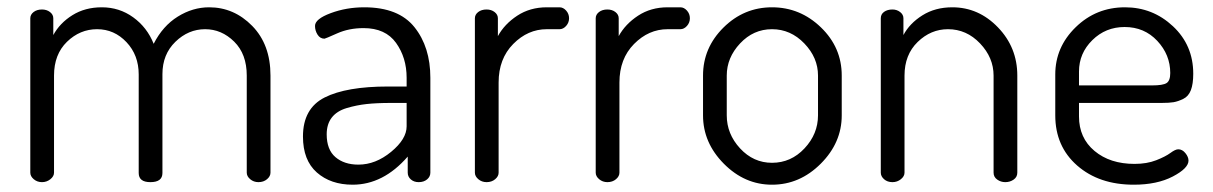

<svg xmlns="http://www.w3.org/2000/svg" viewBox="-20 -499 3324 526"><path d="M63 -26V-449Q63 -459 72 -466Q81 -473 95 -473Q108 -473 117 -466Q126 -459 126 -449V-403Q144 -436 178.5 -457.5Q213 -479 259 -479Q307 -479 345 -451.5Q383 -424 401 -379Q426 -428 467 -453.5Q508 -479 553 -479Q621 -479 671 -428Q721 -377 721 -292V-26Q721 -16 711.5 -8Q702 0 688 0Q675 0 665.5 -8Q656 -16 656 -26V-292Q656 -351 621.5 -385Q587 -419 542 -419Q496 -419 460.5 -384.5Q425 -350 425 -296V-25Q425 0 392 0Q360 0 360 -25V-295Q360 -348 326.5 -383.5Q293 -419 246 -419Q199 -419 163.5 -384.5Q128 -350 128 -292V-26Q128 -16 118 -8Q108 0 95 0Q82 0 72.5 -8Q63 -16 63 -26Z M810 -125Q810 -202 869.5 -232Q929 -262 1043 -262H1094V-286Q1094 -341 1065 -381.5Q1036 -422 976 -422Q936 -422 903.5 -407.5Q871 -393 869 -393Q857 -393 850 -404Q843 -415 843 -428Q843 -447 886 -463Q929 -479 978 -479Q1072 -479 1115.5 -424.5Q1159 -370 1159 -286V-26Q1159 -15 1150 -7.5Q1141 0 1127 0Q1114 0 1105.5 -7.5Q1097 -15 1097 -26V-70Q1030 7 946 7Q886 7 848 -26.5Q810 -60 810 -125ZM875 -131Q875 -89 899 -68.5Q923 -48 962 -48Q1009 -48 1051.5 -83Q1094 -118 1094 -153V-217H1052Q1012 -217 984.5 -214Q957 -211 930 -203Q903 -195 889 -177Q875 -159 875 -131Z M1281 -26V-449Q1281 -459 1290 -466Q1299 -473 1313 -473Q1326 -473 1335 -466Q1344 -459 1344 -449V-400Q1362 -433 1397 -456Q1432 -479 1478 -479H1513Q1523 -479 1531 -470Q1539 -461 1539 -449Q1539 -437 1531 -428Q1523 -419 1513 -419H1478Q1426 -419 1386 -378.5Q1346 -338 1346 -273V-26Q1346 -16 1336.5 -8Q1327 0 1313 0Q1300 0 1290.5 -8Q1281 -16 1281 -26Z M1612 -26V-449Q1612 -459 1621 -466Q1630 -473 1644 -473Q1657 -473 1666 -466Q1675 -459 1675 -449V-400Q1693 -433 1728 -456Q1763 -479 1809 -479H1844Q1854 -479 1862 -470Q1870 -461 1870 -449Q1870 -437 1862 -428Q1854 -419 1844 -419H1809Q1757 -419 1717 -378.5Q1677 -338 1677 -273V-26Q1677 -16 1667.5 -8Q1658 0 1644 0Q1631 0 1621.5 -8Q1612 -16 1612 -26Z M1906 -183V-292Q1906 -368 1962 -423.5Q2018 -479 2095 -479Q2172 -479 2229 -424Q2286 -369 2286 -292V-183Q2286 -108 2228.5 -50.5Q2171 7 2095 7Q2020 7 1963 -50.5Q1906 -108 1906 -183ZM1971 -183Q1971 -132 2007.5 -92.5Q2044 -53 2095 -53Q2147 -53 2184 -92.5Q2221 -132 2221 -183V-292Q2221 -341 2183.5 -380Q2146 -419 2095 -419Q2044 -419 2007.5 -380Q1971 -341 1971 -292Z M2393 -26V-449Q2393 -460 2402 -466.5Q2411 -473 2425 -473Q2437 -473 2446 -466Q2455 -459 2455 -449V-403Q2472 -435 2507 -457Q2542 -479 2589 -479Q2661 -479 2714 -424Q2767 -369 2767 -292V-26Q2767 -14 2757 -7Q2747 0 2734 0Q2722 0 2712 -7Q2702 -14 2702 -26V-292Q2702 -341 2665 -380Q2628 -419 2577 -419Q2530 -419 2494 -384Q2458 -349 2458 -292V-26Q2458 -16 2448 -8Q2438 0 2425 0Q2411 0 2402 -8Q2393 -16 2393 -26Z M2871 -183V-295Q2871 -370 2927 -424.5Q2983 -479 3062 -479Q3138 -479 3193.5 -427Q3249 -375 3249 -297Q3249 -269 3242.5 -252Q3236 -235 3221.5 -228Q3207 -221 3195 -219Q3183 -217 3162 -217H2936V-180Q2936 -121 2978.5 -85.5Q3021 -50 3088 -50Q3122 -50 3147.5 -60Q3173 -70 3186.5 -80Q3200 -90 3208 -90Q3219 -90 3227.5 -79.5Q3236 -69 3236 -59Q3236 -38 3193 -15.5Q3150 7 3086 7Q2991 7 2931 -45.5Q2871 -98 2871 -183ZM2936 -265H3136Q3166 -265 3176 -271.5Q3186 -278 3186 -299Q3186 -349 3150.5 -387Q3115 -425 3061 -425Q3009 -425 2972.5 -389Q2936 -353 2936 -303Z"/></svg>

Font: Terminal Dosis
Style: Regular
Weight: 400
Designer: Edgar Tolentino, Pablo Impallari, Igino Marini
Foundry: Edgar Tolentino, Pablo Impallari, Igino Marini
Version: Version 1.007